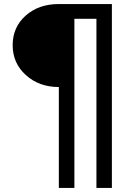

<svg xmlns="http://www.w3.org/2000/svg" viewBox="-20 -720 640 940"><path d="M268.1 200.2V-293.9Q171.4 -293.9 106.7 -352.3Q42 -410.6 42 -499Q42 -586.9 105.7 -643.6Q169.4 -700.2 268.1 -700.2H527.8V200.2H452.1V-627.9H344.2V200.2Z"/></svg>

Font: CommitMono
Style: Regular
Weight: 400
Monospace: yes
Designer: Eigil Nikolajsen
Foundry: Eigil Nikolajsen
Version: Version 1.143